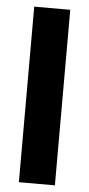

<svg xmlns="http://www.w3.org/2000/svg" viewBox="-51 -723 351 754"><g transform="rotate(5 124.0 -346.0)"><path d="M195 -692V0H53V-692Z"/></g></svg>

Font: Fira Sans Extra Condensed SemiBold
Style: Regular
Weight: 600
Width: 1
Designer: Carrois Corporate & Edenspiekermann AG
Foundry: Carrois Corporate GbR & Edenspiekermann AG
Version: Version 4.203